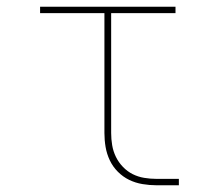

<svg xmlns="http://www.w3.org/2000/svg" viewBox="-20 -550 640 570"><path d="M444 0Q424 0 403 -3.5Q382 -7 363.5 -16Q345 -25 330 -40Q315 -55 306 -74Q297 -93 293.5 -113.5Q290 -134 290 -155V-511H99V-530H501V-511H310V-155Q310 -137 313 -119Q316 -101 324 -84.5Q332 -68 345 -54.5Q358 -41 374 -33Q390 -25 408 -22Q426 -19 444 -19H511V0Z"/></svg>

Font: Iosevka Curly Thin Extended
Style: Regular
Weight: 100
Width: 7
Monospace: yes
Designer: Belleve Invis
Foundry: Belleve Invis
Version: Version 11.1.0; ttfautohint (v1.8.3)